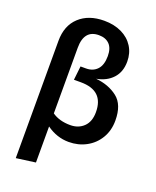

<svg xmlns="http://www.w3.org/2000/svg" viewBox="-174 -854 951 1172"><g transform="rotate(20 301.5 -268.5)"><path d="M568 -205Q568 -140 538 -90Q508 -40 457 -12.5Q406 15 344 15Q267 15 200 -33V201L75 218V-544Q75 -643 135.5 -699Q196 -755 297 -755Q361 -755 410 -731.5Q459 -708 486 -665.5Q513 -623 513 -568Q513 -501 474.5 -459Q436 -417 370 -405Q454 -397 511 -352.5Q568 -308 568 -205ZM439 -213Q439 -353 290 -353H245L255 -443H291Q336 -443 363 -472Q390 -501 390 -559Q390 -610 365 -635.5Q340 -661 296 -661Q200 -661 200 -544V-118Q247 -85 318 -85Q371 -85 405 -118Q439 -151 439 -213Z"/></g></svg>

Font: Fira Sans Medium
Style: Regular
Weight: 500
Designer: bBox Type GmbH & Carrois Corporate GbR & Edenspiekermann AG
Foundry: bBox Type GmbH & Carrois Corporate GbR & Edenspiekermann AG
Version: Version 4.301